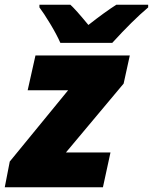

<svg xmlns="http://www.w3.org/2000/svg" viewBox="-40 -786 642 806"><path d="M392.1 0H-20L1 -107.9L246.1 -407.2H76.2L108.9 -553.2H504.9L479 -435.1L236.8 -146H423.8ZM125.5 -766.1H255.4Q276.4 -747.6 331.1 -681.2Q399.4 -734.9 448.2 -766.1H582V-754.9Q516.1 -699.2 431.2 -606H213.4Q198.2 -640.6 170.7 -686.3Q143.1 -731.9 125.5 -754.9Z"/></svg>

Font: Open Sans Extrabold
Style: Italic
Weight: 800
Italic angle: -12°
Foundry: Ascender Corporation
Version: Version 1.10